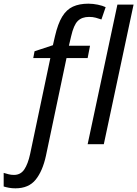

<svg xmlns="http://www.w3.org/2000/svg" viewBox="-132 -785 747 1045"><path d="M-48 240Q-67 240 -83 237Q-99 234 -112 230V156Q-98 160 -85 163.5Q-72 167 -56 167Q-20 167 0 137.5Q20 108 32 53L142 -469H49L56 -506L156 -539L167 -587Q183 -656 206.5 -694.5Q230 -733 265 -749Q300 -765 349 -765Q374 -765 400.5 -759.5Q427 -754 443 -746L420 -679Q406 -684 389.5 -688.5Q373 -693 353 -693Q314 -693 291.5 -671Q269 -649 255 -587L243 -536H358L345 -469H230L118 63Q100 146 62 193Q24 240 -48 240ZM345 0 507 -760H595L433 0Z"/></svg>

Font: Noto Sans
Style: Italic
Weight: 400
Italic angle: -12°
Designer: Monotype Design Team
Foundry: Monotype Imaging Inc.
Version: Version 2.013; ttfautohint (v1.8.4.7-5d5b)